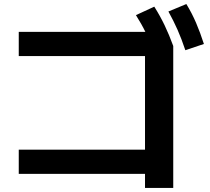

<svg xmlns="http://www.w3.org/2000/svg" viewBox="-20 -875 1040 952"><path d="M699 57V-13H73V-133H699V-597H73V-717H802L839 -647V57ZM746 -610Q725 -667 703.5 -711.5Q682 -756 654 -800L745 -842Q774 -796 796.5 -749Q819 -702 839 -647ZM899 -626Q880 -683 860 -728Q840 -773 815 -818L904 -855Q932 -809 952.5 -761Q973 -713 991 -657Z"/></svg>

Font: M PLUS 2
Style: Bold
Weight: 700
Designer: Coji Morishita
Foundry: UNDERFOREST DESIGN
Version: Version 1.001